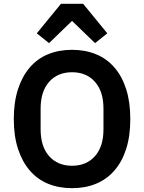

<svg xmlns="http://www.w3.org/2000/svg" viewBox="-20 -970 752 1002"><path d="M356 12Q287 12 231 -11Q175 -34 135.5 -80Q96 -126 74 -193Q52 -260 52 -349Q52 -437 74 -504.5Q96 -572 135.5 -618Q175 -664 231 -687Q287 -710 356 -710Q425 -710 481 -687Q537 -664 577 -618Q617 -572 638.5 -504.5Q660 -437 660 -349Q660 -260 638.5 -193Q617 -126 577 -80Q537 -34 481 -11Q425 12 356 12ZM356 -105Q431 -105 475.5 -155Q520 -205 520 -295V-403Q520 -493 475.5 -543Q431 -593 356 -593Q281 -593 236.5 -543Q192 -493 192 -403V-295Q192 -205 236.5 -155Q281 -105 356 -105ZM414 -950 540 -796 476 -745 356 -861 236 -745 172 -796 298 -950Z"/></svg>

Font: IBM Plex Sans Arabic SmBld
Style: Regular
Weight: 600
Designer: Mike Abbink, Paul van der Laan, Pieter van Rosmalen, Wael Morcos, Khajak Apelian
Foundry: Bold Monday
Version: Version 1.005